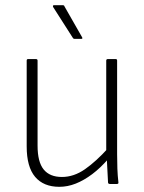

<svg xmlns="http://www.w3.org/2000/svg" viewBox="-20 -710 554 741"><path d="M209 11Q148 11 115.5 -27.5Q83 -66 83 -145V-476Q83 -482 88 -482H119Q125 -482 125 -476V-148Q125 -85 148.5 -56Q172 -27 219 -27Q265 -27 308 -57Q351 -87 398 -139L399 -98Q368 -62 336 -38Q304 -14 272.5 -1.5Q241 11 209 11ZM404 0Q398 0 397 -5Q396 -29 394.5 -53Q393 -77 392 -102L390 -120V-476Q390 -482 396 -482H427Q432 -482 432 -476V-115Q432 -86 433 -59Q434 -32 437 -6Q438 0 431 0ZM267 -560Q263 -560 261 -564L185 -683Q184 -685 184.5 -687.5Q185 -690 188 -690H222Q228 -690 229 -685L297 -566Q300 -560 294 -560Z"/></svg>

Font: Sofia Sans Semi Condensed ExtraLight
Style: Regular
Weight: 250
Version: Version 4.100